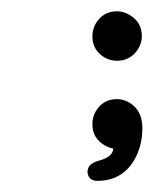

<svg xmlns="http://www.w3.org/2000/svg" viewBox="-20 -368 280 345"><path d="M146 -302.7Q146 -315.4 152.3 -326.2Q165.5 -347.7 189.9 -347.7Q202.6 -347.7 213.4 -340.8Q234.9 -328.1 234.9 -302.7Q234.9 -290.5 228 -279.8Q214.8 -258.8 189.9 -258.8Q177.7 -258.8 166.5 -265.6Q146 -278.8 146 -302.7ZM146 -145Q146 -157.7 152.3 -168.5Q165.5 -189.9 189.9 -189.9Q202.6 -189.9 213.4 -183.1Q235.8 -168.9 235.8 -138.2Q235.8 -110.4 225.1 -87.9Q203.6 -43 154.3 -43Q138.2 -43.5 137.2 -59.6Q137.7 -73.2 155.3 -78.6Q160.2 -80.1 164.6 -81.5Q182.6 -87.9 183.6 -101.1Q175.3 -102.5 168 -106.9Q146 -119.6 146 -145Z"/></svg>

Font: Vibur
Style: Medium
Weight: 400
Version: Version 1.004